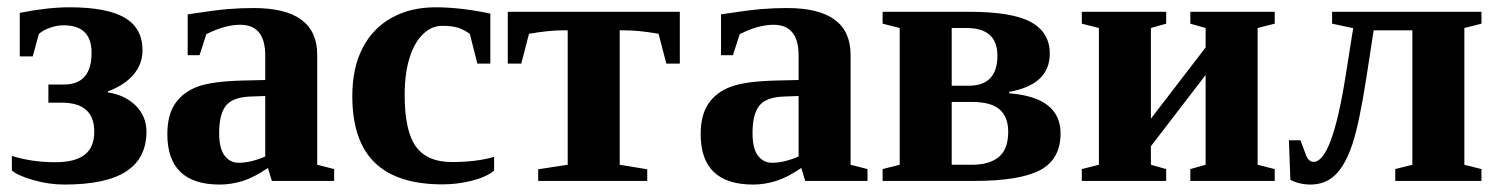

<svg xmlns="http://www.w3.org/2000/svg" viewBox="-20 -491 4066 521"><path d="M272.9 -240.2Q318.8 -233.4 348.1 -204.6Q377.4 -175.8 377.4 -133.8Q377.4 -62 322.8 -26.1Q268.1 9.8 154.8 9.8Q111.8 9.8 69.1 -2.7Q26.4 -15.1 12.2 -28.8V-67.9Q66.9 -50.8 129.9 -50.8Q183.6 -50.8 209.7 -71Q235.8 -91.3 235.8 -133.8Q235.8 -212.4 147.5 -212.4H111.3V-261.7H153.8Q228.5 -261.7 228.5 -348.1Q228.5 -422.4 152.3 -422.4Q135.3 -422.4 116.5 -416Q97.7 -409.7 85.4 -398.9L68.8 -337.9H33.7V-456.1Q109.4 -471.2 169.4 -471.2Q269.5 -471.2 318.1 -443.1Q366.7 -415 366.7 -354.5Q366.7 -317.9 342.8 -289.1Q318.8 -260.3 272.9 -243.2Z M668.5 -469.2Q840.8 -469.2 840.8 -342.3V-43.9L886.7 -32.2V0H717.8L707 -35.2Q668.9 -9.3 638.2 0.2Q607.4 9.8 576.2 9.8Q434.1 9.8 434.1 -127Q434.1 -178.7 455.1 -209.7Q476.1 -240.7 515.6 -255.6Q555.2 -270.5 640.1 -272.5L699.7 -273.9V-340.8Q699.7 -423.8 631.8 -423.8Q590.8 -423.8 540 -398.4L521.5 -341.3H489.3V-452.1Q563 -463.4 597.7 -466.3Q632.3 -469.2 668.5 -469.2ZM699.7 -230.5 658.7 -229Q611.3 -227.1 593 -204.1Q574.7 -181.2 574.7 -129.9Q574.7 -88.4 589.4 -68.8Q604 -49.3 627.4 -49.3Q660.6 -49.3 699.7 -66.4Z M1320.8 -27.8Q1298.8 -10.3 1260 -0.5Q1221.2 9.3 1180.2 9.3Q1057.6 9.3 996.8 -49.8Q936 -108.9 936 -230.5Q936 -306.2 963.6 -360.1Q991.2 -414.1 1042.5 -442.6Q1093.8 -471.2 1161.6 -471.2Q1230 -471.2 1310.5 -454.1V-318.4H1275.4L1254.9 -398.9Q1238.3 -411.1 1222.2 -416Q1206.1 -420.9 1179.7 -420.9Q1150.9 -420.9 1127.4 -397.9Q1104 -375 1091.1 -333.3Q1078.1 -291.5 1078.1 -233.4Q1078.1 -135.3 1108.6 -93.3Q1139.2 -51.3 1205.6 -51.3Q1272.9 -51.3 1320.8 -65.4Z M1824.7 -459V-318.4H1788.1L1767.1 -399.4Q1712.9 -408.7 1674.8 -408.7H1661.6V-43.9L1736.3 -31.7V0H1440.4V-31.7L1520.5 -43.9V-408.7H1507.8Q1469.7 -408.7 1415.5 -399.4L1394.5 -318.4H1357.9V-459Z M2115.7 -469.2Q2288.1 -469.2 2288.1 -342.3V-43.9L2334 -32.2V0H2165L2154.3 -35.2Q2116.2 -9.3 2085.4 0.2Q2054.7 9.8 2023.4 9.8Q1881.3 9.8 1881.3 -127Q1881.3 -178.7 1902.3 -209.7Q1923.3 -240.7 1962.9 -255.6Q2002.4 -270.5 2087.4 -272.5L2147 -273.9V-340.8Q2147 -423.8 2079.1 -423.8Q2038.1 -423.8 1987.3 -398.4L1968.8 -341.3H1936.5V-452.1Q2010.3 -463.4 2044.9 -466.3Q2079.6 -469.2 2115.7 -469.2ZM2147 -230.5 2106 -229Q2058.6 -227.1 2040.3 -204.1Q2022 -181.2 2022 -129.9Q2022 -88.4 2036.6 -68.8Q2051.3 -49.3 2074.7 -49.3Q2107.9 -49.3 2147 -66.4Z M2375 0V-32.2L2421.4 -43.9V-415L2375 -426.8V-459H2609.9Q2727.1 -459 2777.8 -430.9Q2828.6 -402.8 2828.6 -345.7Q2828.6 -261.2 2718.3 -241.7V-237.8Q2857.9 -227.1 2857.9 -128.9Q2857.9 -59.1 2802.7 -29.5Q2747.6 0 2621.1 0ZM2715.8 -133.8Q2715.8 -172.9 2692.9 -193.6Q2669.9 -214.4 2617.2 -214.4H2562.5V-43.9H2616.7Q2664.6 -43.9 2690.2 -64.9Q2715.8 -85.9 2715.8 -133.8ZM2562.5 -258.3H2607.9Q2686.5 -258.3 2686.5 -339.8Q2686.5 -415 2603 -415H2562.5Z M3210 0V-32.2L3251.5 -43.9V-287.6L3103 -94.2V-43.9L3144.5 -32.2V0H2915.5V-32.2L2961.9 -43.9V-415L2915.5 -426.8V-459H3144.5V-426.8L3103 -415V-168.9L3251.5 -362.3V-415L3210 -426.8V-459H3439V-426.8L3392.6 -415V-43.9L3439 -32.2V0Z M3544.4 -51.8Q3594.7 -51.8 3631.8 -287.6L3651.9 -414.6L3594.7 -426.8V-459H4000V-426.8L3953.6 -415V-43.9L4000 -32.2V0H3766.1V-32.2L3812.5 -43.9V-408.7H3707.5L3688 -282.2Q3668.5 -155.8 3649.7 -99.6Q3630.9 -43.5 3603.8 -16.8Q3576.7 9.8 3536.1 9.8Q3520 9.8 3504.9 5.9Q3489.7 2 3481.4 -3.4L3477.5 -110.4H3508.8L3524.9 -67.4Q3532.2 -51.8 3544.4 -51.8Z"/></svg>

Font: Liberation Serif
Style: Bold
Weight: 700
Designer: Steve Matteson
Foundry: Ascender Corporation
Version: Version 2.1.5